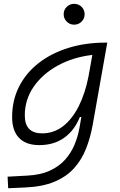

<svg xmlns="http://www.w3.org/2000/svg" viewBox="-20 -744 626 998"><path d="M22.5 234.4 19.5 174.3 120.1 168.9Q189.9 165.5 238.5 143.3Q287.1 121.1 318.6 85.7Q350.1 50.3 367.9 6.8Q385.7 -36.6 393.6 -82.5L402.8 -135.7H395Q367.2 -65.9 313.5 -27.8Q259.8 10.3 184.1 10.3Q115.2 10.3 79.1 -27.1Q43 -64.5 43 -135.3Q43 -223.1 79.6 -294.7Q116.2 -366.2 181.9 -417Q247.6 -467.8 335.9 -495.1Q424.3 -522.5 528.3 -522.5H537.6L462.4 -98.1Q450.2 -29.3 427.2 28.8Q404.3 86.9 364.5 130.9Q324.7 174.8 262.7 200.7Q200.7 226.6 110.4 230.5ZM460 -458.5Q359.9 -446.8 280.5 -403.3Q201.2 -359.9 155 -293Q108.9 -226.1 108.9 -144Q108.9 -50.8 199.2 -50.8Q259.8 -50.8 307.9 -88.1Q356 -125.5 389.6 -192.6Q423.3 -259.8 440.4 -348.6L443.8 -368.2V-367.7ZM365.2 -615.7Q342.8 -615.7 326.9 -631.6Q311 -647.5 311 -669.9Q311 -692.9 326.9 -708.5Q342.8 -724.1 365.2 -724.1Q388.2 -724.1 404.1 -708.5Q419.9 -692.9 419.9 -669.9Q419.9 -647.5 404.1 -631.6Q388.2 -615.7 365.2 -615.7Z"/></svg>

Font: Cascadia Code Light
Style: Italic
Weight: 300
Italic angle: -10°
Monospace: yes
Designer: Aaron Bell
Foundry: Saja Typeworks
Version: Version 2404.023; ttfautohint (v1.8.4)